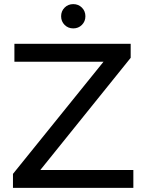

<svg xmlns="http://www.w3.org/2000/svg" viewBox="-20 -913 697 933"><path d="M43 0V-68L483 -613H50V-700H615V-632L176 -87H628V0ZM336 -775Q311 -775 294 -792Q277 -809 277 -834Q277 -859 294 -876Q311 -893 336 -893Q361 -893 378 -876Q395 -859 395 -834Q395 -809 378 -792Q361 -775 336 -775Z"/></svg>

Font: Montserrat Z Med
Style: Regular
Weight: 500
Designer: Julieta Ulanovsky
Foundry: Julieta Ulanovsky
Version: Version 8.000